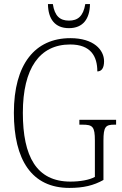

<svg xmlns="http://www.w3.org/2000/svg" viewBox="-20 -911 599 941"><path d="M318 -773C387 -773 420 -819 421 -891H398C388 -831 361 -810 318 -810C274 -810 248 -832 239 -891H215C216 -818 249 -773 318 -773ZM320 10C389 10 439 -2 487 -29V-221C487 -291 498 -300 541 -300H549V-324H369V-300H384C434 -300 445 -291 445 -222V-44C418 -29 373 -21 325 -21C159 -21 92 -144 92 -358C92 -576 174 -693 324 -693C425 -693 457 -635 457 -561C477 -561 490 -576 490 -611C490 -666 440 -724 325 -724C151 -724 48 -596 48 -358C48 -128 135 10 320 10Z"/></svg>

Font: Noto Serif Devanagari Condensed ExtraLight
Style: Regular
Weight: 200
Width: 3
Designer: Universal Thirst, Indian Type Foundry and the Monotype Design Team
Foundry: Monotype Imaging Inc.
Version: Version 2.004